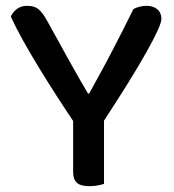

<svg xmlns="http://www.w3.org/2000/svg" viewBox="-20 -633 597 659"><path d="M534 -568Q534 -546 484 -456.5Q434 -367 337 -219V-2Q329 1 315.5 3.5Q302 6 288 6Q257 6 244 -5.5Q231 -17 231 -43V-218Q204 -258 174 -304.5Q144 -351 115 -398.5Q86 -446 60.5 -491.5Q35 -537 17 -576Q23 -590 37 -601.5Q51 -613 74 -613Q98 -613 112 -601.5Q126 -590 141 -563Q153 -542 172 -507Q191 -472 212 -434.5Q233 -397 252 -363.5Q271 -330 282 -312H286Q308 -352 328 -388.5Q348 -425 366 -460Q384 -495 402 -530Q420 -565 438 -602Q447 -607 459.5 -610Q472 -613 483 -613Q506 -613 520 -601Q534 -589 534 -568Z"/></svg>

Font: Baloo Da 2 Medium
Style: Regular
Weight: 500
Designer: Noopur Datye, Sulekha Rajkumar and Ek Type
Foundry: Ek Type
Version: Version 1.640;hotconv 1.0.111;makeotfexe 2.5.65597; ttfautoh